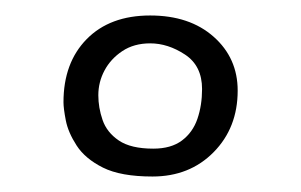

<svg xmlns="http://www.w3.org/2000/svg" viewBox="-20 -726 389 248"><path d="M177 -498Q136 -498 113 -509.5Q90 -521 79 -538Q68 -555 65 -570.5Q62 -586 62 -594Q62 -645 92 -675.5Q122 -706 174 -706Q225 -706 256 -678.5Q287 -651 287 -609Q287 -561 256 -529.5Q225 -498 177 -498ZM178 -534Q201 -534 215 -544.5Q229 -555 235 -572.5Q241 -590 241 -611Q241 -641 219 -655.5Q197 -670 174 -670Q153 -670 138 -660Q123 -650 115 -635Q107 -620 107 -603Q107 -587 112.5 -571Q118 -555 133.5 -544.5Q149 -534 178 -534Z"/></svg>

Font: Truculenta SemiBold
Style: Regular
Weight: 600
Version: Version 1.002